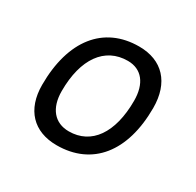

<svg xmlns="http://www.w3.org/2000/svg" viewBox="-122 -665 831 813"><g transform="rotate(30 293.0 -258.5)"><path d="M245.1 9.8C418.5 9.8 521 -117.2 521 -331.5C521 -455.1 453.6 -527.3 339.8 -527.3C167 -527.3 64.5 -398.4 64.5 -181.2C64.5 -61 131.8 9.8 245.1 9.8ZM260.3 -66.9C190.9 -66.9 149.4 -116.2 149.4 -200.2C149.4 -357.4 216.3 -450.7 328.6 -450.7C396.5 -450.7 435.5 -400.9 435.5 -317.4C435.5 -159.7 370.1 -66.9 260.3 -66.9Z"/></g></svg>

Font: Cascadia Mono SemiLight
Style: Italic
Weight: 350
Italic angle: -10°
Monospace: yes
Designer: Aaron Bell
Foundry: Saja Typeworks
Version: Version 2404.023